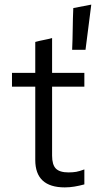

<svg xmlns="http://www.w3.org/2000/svg" viewBox="-20 -804 418 833"><path d="M298 -769 376 -784Q370 -735 363.5 -686Q357 -637 351 -588H293Q295 -633 295.5 -678.5Q296 -724 298 -769ZM133 -110V-428H32V-488H133V-622Q151 -627 169.5 -630.5Q188 -634 206 -639V-488H346V-428H206V-129Q206 -89 222.5 -72.5Q239 -56 277 -56Q296 -56 310.5 -58.5Q325 -61 346 -69V-4Q324 2 303 5.5Q282 9 261 9Q133 9 133 -110Z"/></svg>

Font: Rosa Sans Light
Style: Regular
Weight: 300
Designer: Pentagram / MCKL
Foundry: Pentagram / MCKL
Version: Version 1.005;September 16, 2019;FontCreator 11.5.0.2425 64-